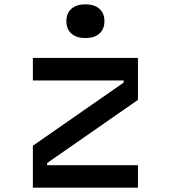

<svg xmlns="http://www.w3.org/2000/svg" viewBox="-20 -868 790 888"><path d="M132 -600H618V-406L198 -114V-104H618V0H132V-194L552 -486V-496H132ZM375 -692Q334 -692 310.5 -712.5Q287 -733 287 -770Q287 -807 310.5 -827.5Q334 -848 375 -848Q416 -848 439.5 -827.5Q463 -807 463 -770Q463 -733 439.5 -712.5Q416 -692 375 -692Z"/></svg>

Font: Martian Mono SemiExpanded
Style: Regular
Weight: 400
Width: 6
Monospace: yes
Designer: Roman Shamin
Foundry: Evil Martians
Version: Version 1.000